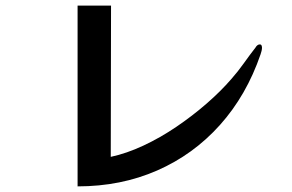

<svg xmlns="http://www.w3.org/2000/svg" viewBox="-20 -689 1040 683"><path d="M912 -519Q912 -523 910.5 -527Q909 -531 904 -531Q899 -531 895 -527.5Q891 -524 889 -520Q868 -493 847 -463.5Q826 -434 803 -408Q766 -365 715.5 -321Q665 -277 607.5 -238Q550 -199 490 -171Q430 -143 374 -131L375 -669H256V-26Q410 -26 539 -82.5Q668 -139 762.5 -244.5Q857 -350 907 -496Q909 -501 910.5 -508Q912 -515 912 -519Z"/></svg>

Font: UoqMunThenKhung
Style: Regular
Weight: 400
Designer: Font-Kai, 金井和夫, 宇文滿月
Foundry: Kazuo Kanai, Moonlit Owen
Version: Version 1.197